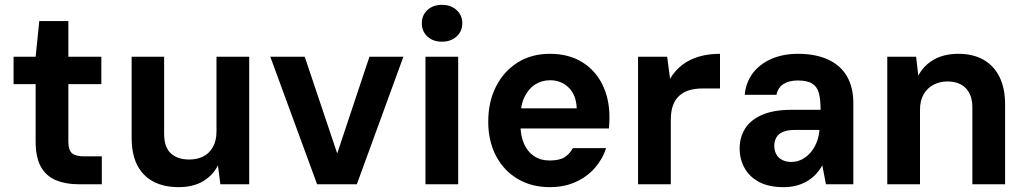

<svg xmlns="http://www.w3.org/2000/svg" viewBox="-20 -760 4236 792"><path d="M303 0Q251 0 211 -16.5Q171 -33 149 -71.5Q127 -110 127 -177V-413H36V-526H127L142 -673H262V-526H398V-413H262V-175Q262 -141 277 -128Q292 -115 328 -115H400V0Z M717 12Q656 12 612.5 -11Q569 -34 546 -79Q523 -124 523 -192V-526H657V-209Q657 -153 684.5 -127.5Q712 -102 761 -102Q793 -102 818 -114.5Q843 -127 858 -153Q873 -179 873 -218V-526H1008V0H889L879 -78Q858 -36 817 -12Q776 12 717 12Z M1288 0 1095 -526H1237L1371 -127L1504 -526H1644L1452 0Z M1735 0V-526H1870V0ZM1803 -588Q1766 -588 1743 -609.5Q1720 -631 1720 -664Q1720 -697 1743 -718.5Q1766 -740 1803 -740Q1840 -740 1863.5 -718.5Q1887 -697 1887 -664Q1887 -631 1863.5 -609.5Q1840 -588 1803 -588Z M2248 12Q2173 12 2115.5 -22Q2058 -56 2026 -117Q1994 -178 1994 -258Q1994 -340 2026 -403Q2058 -466 2115 -502Q2172 -538 2248 -538Q2326 -538 2381 -504Q2436 -470 2465 -411Q2494 -352 2494 -277Q2494 -267 2493.5 -255Q2493 -243 2492 -230H2091V-313H2359Q2357 -368 2326 -398.5Q2295 -429 2249 -429Q2215 -429 2187.5 -411.5Q2160 -394 2143.5 -360Q2127 -326 2127 -274V-245Q2127 -200 2141.5 -167Q2156 -134 2183 -116Q2210 -98 2247 -98Q2288 -98 2309 -111.5Q2330 -125 2343 -149H2480Q2466 -104 2433.5 -67Q2401 -30 2354 -9Q2307 12 2248 12Z M2612 0V-526H2732L2744 -435Q2764 -469 2794 -492Q2824 -515 2863 -526.5Q2902 -538 2950 -538V-395H2877Q2851 -395 2827.5 -389Q2804 -383 2785.5 -368Q2767 -353 2757 -328Q2747 -303 2747 -264V0Z M3212 12Q3151 12 3111 -9.5Q3071 -31 3051 -67.5Q3031 -104 3031 -147Q3031 -195 3054.5 -231Q3078 -267 3125.5 -287Q3173 -307 3244 -307H3365Q3365 -349 3358 -375.5Q3351 -402 3330.5 -415Q3310 -428 3271 -428Q3235 -428 3212 -413.5Q3189 -399 3183 -369H3052Q3057 -421 3085.5 -458.5Q3114 -496 3162 -517Q3210 -538 3272 -538Q3344 -538 3395.5 -514.5Q3447 -491 3473.5 -445.5Q3500 -400 3500 -335V0H3387L3372 -78Q3361 -58 3345.5 -41.5Q3330 -25 3310 -13Q3290 -1 3265.5 5.5Q3241 12 3212 12ZM3244 -92Q3267 -92 3287 -102Q3307 -112 3322.5 -129.5Q3338 -147 3347.5 -170Q3357 -193 3360 -220V-224H3259Q3229 -224 3210 -216Q3191 -208 3182.5 -193Q3174 -178 3174 -159Q3174 -138 3182.5 -123Q3191 -108 3207 -100Q3223 -92 3244 -92Z M3640 0V-526H3759L3768 -448Q3790 -490 3832 -514Q3874 -538 3933 -538Q3994 -538 4037 -513.5Q4080 -489 4103 -442.5Q4126 -396 4126 -329V0H3991V-317Q3991 -368 3964 -396Q3937 -424 3888 -424Q3857 -424 3831 -410.5Q3805 -397 3790 -371Q3775 -345 3775 -307V0Z"/></svg>

Font: DM Sans 9pt
Style: Bold
Weight: 700
Version: Version 4.004;gftools[0.9.30]